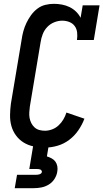

<svg xmlns="http://www.w3.org/2000/svg" viewBox="-20 -763 540 1003"><path d="M215 8Q185 8 156 2Q127 -4 103.5 -18.5Q80 -33 63.5 -55.5Q47 -78 39.5 -105Q32 -132 32.5 -162Q33 -192 37 -222L93 -556Q96 -578 102 -600Q108 -622 118 -643Q128 -664 142 -683.5Q156 -703 175 -717.5Q194 -732 216.5 -737.5Q239 -743 261 -743Q283 -743 304 -739Q325 -735 343.5 -726Q362 -717 377 -702.5Q392 -688 401 -670L412 -735H500L470 -554H382Q385 -573 383 -592.5Q381 -612 370.5 -626.5Q360 -641 342.5 -648Q325 -655 305 -655Q284 -655 263 -646.5Q242 -638 226.5 -621.5Q211 -605 203 -584Q195 -563 192 -542L136 -207Q134 -192 133 -176.5Q132 -161 134.5 -147Q137 -133 143.5 -120Q150 -107 160.5 -97.5Q171 -88 185 -84Q199 -80 215 -80Q233 -80 252 -87Q271 -94 286 -108Q301 -122 311 -139Q321 -156 327 -175L421 -143Q409 -111 389 -82Q369 -53 341 -32Q313 -11 280 -1.5Q247 8 215 8ZM57 220 69 150H169Q173 150 177.5 149.5Q182 149 186.5 147.5Q191 146 194.5 143Q198 140 199 135Q199 131 196.5 127.5Q194 124 190.5 122.5Q187 121 182.5 120.5Q178 120 174 120H133L153 0H234L225 54Q238 58 250 64.5Q262 71 269.5 81.5Q277 92 279.5 106Q282 120 279 135Q276 154 264.5 172Q253 190 235 201Q217 212 197 216Q177 220 157 220Z"/></svg>

Font: Iosevka Slab Semibold
Style: Italic
Weight: 600
Italic angle: -9°
Monospace: yes
Designer: Belleve Invis
Foundry: Belleve Invis
Version: Version 11.1.1; ttfautohint (v1.8.3)